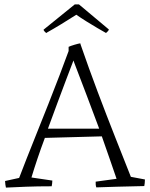

<svg xmlns="http://www.w3.org/2000/svg" viewBox="-20 -846 682 873"><path d="M7 7Q6 3 4.5 -6.5Q3 -16 3 -23L67 -37Q80 -72 101.5 -126Q123 -180 148.5 -244Q174 -308 200.5 -374.5Q227 -441 250.5 -503Q274 -565 292 -614V-633Q300 -637 318.5 -642.5Q337 -648 345 -649L347 -642Q384 -535 424.5 -427.5Q465 -320 504 -221.5Q543 -123 575 -42L639 -30Q639 -22 638 -13Q637 -4 636 0Q569 1 510.5 3Q452 5 418 6Q414 -5 415 -20L510 -33Q496 -74 479 -123Q462 -172 443 -226L184 -219Q166 -171 150.5 -125Q135 -79 123 -39L218 -25Q218 -19 217 -11.5Q216 -4 215 1Q149 1 98 3Q47 5 7 7ZM198 -261H431Q403 -336 374.5 -411.5Q346 -487 319 -557L314 -571Q301 -537 282 -487Q263 -437 241.5 -379Q220 -321 198 -261ZM462 -696Q446 -705 422 -719Q398 -733 372.5 -749Q347 -765 327 -779Q296 -759 259 -736.5Q222 -714 195 -699L191 -696Q188 -697 183 -702.5Q178 -708 178 -711L320 -826H339L475 -712Q475 -709 469.5 -703Q464 -697 462 -696Z"/></svg>

Font: Labrada Light
Style: Regular
Weight: 300
Designer: Mercedes Jáuregui
Foundry: Omnibus-Type Team
Version: Version 1.000; ttfautohint (v1.8.4.7-5d5b)